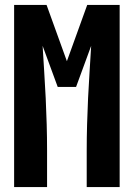

<svg xmlns="http://www.w3.org/2000/svg" viewBox="-20 -755 540 775"><path d="M37 0V-735H168L250 -508L332 -735H463V0H330V-147Q330 -200 331.5 -253Q333 -306 335.5 -359Q338 -412 341.5 -464.5Q345 -517 348 -570L287 -404H213L152 -570Q155 -517 158.5 -464.5Q162 -412 164.5 -359Q167 -306 168.5 -253Q170 -200 170 -147V0Z"/></svg>

Font: Iosevka Curly Heavy
Style: Regular
Weight: 900
Monospace: yes
Designer: Belleve Invis
Foundry: Belleve Invis
Version: Version 22.1.2; ttfautohint (v1.8.4)